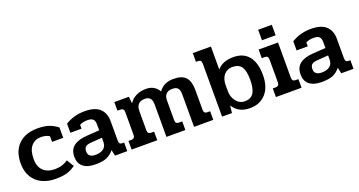

<svg xmlns="http://www.w3.org/2000/svg" viewBox="-41 -1235 3404 1823"><g transform="rotate(-20 1660.5 -323.5)"><path d="M27 -235Q27 -359 97 -427Q167 -495 289 -495Q357 -495 402 -480Q447 -465 490 -432V-327H377V-385Q357 -396 337.5 -401Q318 -406 289 -406Q231 -406 194 -363Q157 -320 157 -235Q157 -154 200 -114Q243 -74 314 -74Q355 -74 387.5 -84Q420 -94 449 -114L493 -42Q448 -10 404 2.5Q360 15 290 15Q214 15 154.5 -13.5Q95 -42 61 -98.5Q27 -155 27 -235Z M527 -120Q527 -193 574.5 -228.5Q622 -264 712 -269L835 -277V-336Q835 -374 818 -390Q801 -406 761 -406Q715 -406 683 -388V-349H570V-441Q657 -495 765 -495Q870 -495 918.5 -449Q967 -403 967 -323V-124Q967 -105 974.5 -96Q982 -87 999 -87H1018V0H894L881 -60Q846 -18 805 -1.5Q764 15 695 15Q612 15 569.5 -20Q527 -55 527 -120ZM835 -161V-202L724 -194Q682 -191 666 -176.5Q650 -162 650 -129Q650 -70 725 -70Q777 -70 806 -93Q835 -116 835 -161Z M1062 -87H1088Q1109 -87 1118 -96.5Q1127 -106 1127 -126V-356Q1127 -375 1118.5 -384Q1110 -393 1090 -393H1062V-480H1209L1216 -412Q1272 -495 1388 -495Q1431 -495 1463 -476Q1495 -457 1514 -423Q1540 -460 1576.5 -477.5Q1613 -495 1664 -495Q1749 -495 1786.5 -453.5Q1824 -412 1824 -329V-124Q1824 -105 1832.5 -96Q1841 -87 1861 -87H1887V0H1693V-329Q1693 -373 1676 -391.5Q1659 -410 1621 -410Q1580 -410 1558.5 -388Q1537 -366 1537 -322V-124Q1537 -105 1545.5 -96Q1554 -87 1574 -87H1605V0H1414V-327Q1414 -370 1397 -390Q1380 -410 1344 -410Q1301 -410 1278.5 -387Q1256 -364 1256 -317V-124Q1256 -105 1264.5 -96Q1273 -87 1293 -87H1321V0H1062Z M2084 -74 2076 0H1976V-532Q1976 -554 1968.5 -564Q1961 -574 1939 -574H1921V-662H2104V-431Q2136 -465 2175.5 -480Q2215 -495 2267 -495Q2370 -495 2423 -429Q2476 -363 2476 -238Q2476 -119 2416 -52Q2356 15 2256 15Q2196 15 2154.5 -6.5Q2113 -28 2084 -74ZM2347 -239Q2347 -329 2319.5 -369.5Q2292 -410 2228 -410Q2175 -410 2142.5 -372Q2110 -334 2110 -267V-211Q2110 -149 2144 -106Q2178 -63 2232 -63Q2292 -63 2319.5 -106Q2347 -149 2347 -239Z M2580 -658H2718V-552H2580ZM2520 -87H2546Q2567 -87 2576 -96.5Q2585 -106 2585 -126V-351Q2585 -373 2577.5 -383Q2570 -393 2548 -393H2520V-480H2716V-124Q2716 -105 2724.5 -96Q2733 -87 2753 -87H2779V0H2520Z M2813 -120Q2813 -193 2860.5 -228.5Q2908 -264 2998 -269L3121 -277V-336Q3121 -374 3104 -390Q3087 -406 3047 -406Q3001 -406 2969 -388V-349H2856V-441Q2943 -495 3051 -495Q3156 -495 3204.5 -449Q3253 -403 3253 -323V-124Q3253 -105 3260.5 -96Q3268 -87 3285 -87H3304V0H3180L3167 -60Q3132 -18 3091 -1.5Q3050 15 2981 15Q2898 15 2855.5 -20Q2813 -55 2813 -120ZM3121 -161V-202L3010 -194Q2968 -191 2952 -176.5Q2936 -162 2936 -129Q2936 -70 3011 -70Q3063 -70 3092 -93Q3121 -116 3121 -161Z"/></g></svg>

Font: Pridi Medium
Style: Regular
Weight: 500
Designer: Katatrad Team
Foundry: CadsonDemak
Version: Version 1.001